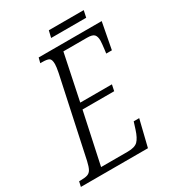

<svg xmlns="http://www.w3.org/2000/svg" viewBox="-213 -921 930 1029"><g transform="rotate(-30 251.5 -406.5)"><path d="M-19 0 -12 -31H-2Q24 -31 39.5 -36Q55 -41 63.5 -56.5Q72 -72 79 -103L183 -588Q190 -623 190 -640Q190 -669 178 -676Q166 -683 136 -683H124L132 -714H522L491 -551H456Q457 -558 459 -574Q461 -590 462.5 -605Q464 -620 464 -627Q464 -652 453.5 -664Q443 -676 409 -676H263L204 -393H400L392 -355H196L128 -38H293Q337 -38 355.5 -56.5Q374 -75 388 -119L402 -163H436L396 0ZM242 -771 252 -813H468L459 -771Z"/></g></svg>

Font: Noto Serif ExtraCondensed Light
Style: Italic
Weight: 300
Width: 2
Italic angle: -12°
Designer: Monotype Design Team
Foundry: Monotype Imaging Inc.
Version: Version 2.014; ttfautohint (v1.8.4.7-5d5b)